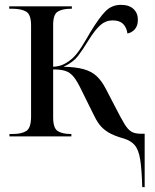

<svg xmlns="http://www.w3.org/2000/svg" viewBox="-20 -562 637 791"><path d="M566 209Q564 135 557.5 95Q551 55 535.5 36.5Q520 18 491 9Q448 -3 425 -17.5Q402 -32 388.5 -50.5Q375 -69 363 -95L316 -190Q298 -228 283 -246Q268 -264 249 -270Q230 -276 199 -276V-78Q199 -34 218 -22Q237 -10 271 -10H274V0H19V-10H33Q69 -10 88.5 -22.5Q108 -35 108 -82V-457Q108 -502 88 -514Q68 -526 31 -526H18V-536H276V-526H273Q238 -526 218.5 -514.5Q199 -503 199 -460V-287Q225 -288 245 -298.5Q265 -309 282 -325Q299 -342 315.5 -368Q332 -394 352 -429Q389 -490 415 -516Q441 -542 478 -542Q512 -542 530 -525Q548 -508 548 -481Q548 -455 535 -441Q522 -427 505 -424Q502 -448 487.5 -463Q473 -478 444 -478Q416 -478 394 -459Q372 -440 344 -395Q321 -357 301 -331Q281 -305 242 -287Q292 -286 324.5 -277Q357 -268 378 -248.5Q399 -229 416 -196L456 -119Q479 -74 493 -51Q507 -28 521.5 -19.5Q536 -11 561 -11H576V209Z"/></svg>

Font: Noto Serif Display SemiCondensed
Style: Regular
Weight: 400
Width: 4
Designer: Monotype Design Team
Foundry: Monotype Imaging Inc.
Version: Version 2.009